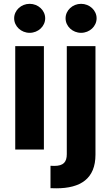

<svg xmlns="http://www.w3.org/2000/svg" viewBox="-20 -789 584 1013"><path d="M332.4 -545.5V24.5C332.4 65.7 315 86.3 266.3 86.3C259.9 86.3 254.3 86.3 246.4 85.6V203.8C257.5 204.2 266.3 204.5 277 204.5C405.5 204.5 483.7 153.4 483.7 27V-545.5ZM60.4 0H211.6V-545.5H60.4ZM136.4 -615.8C181.5 -615.8 218.4 -650.2 218.4 -692.5C218.4 -734.4 181.5 -768.8 136.4 -768.8C91.6 -768.8 54.7 -734.4 54.7 -692.5C54.7 -650.2 91.6 -615.8 136.4 -615.8ZM407.7 -615.8C452.8 -615.8 489.7 -650.2 489.7 -692.5C489.7 -734.4 452.8 -768.8 407.7 -768.8C362.9 -768.8 326 -734.4 326 -692.5C326 -650.2 362.9 -615.8 407.7 -615.8Z"/></svg>

Font: Karasuma Gothic
Style: Bold
Weight: 700
Designer: Rasmus Andersson / Ryoko Nishizuka
Foundry: Genbu
Version: Version 1.00